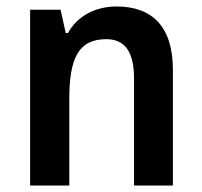

<svg xmlns="http://www.w3.org/2000/svg" viewBox="-20 -573 624 593"><path d="M340 -553C278 -553 220 -526 190 -471H183L167 -543H73V0H194V-266C194 -391 221 -452 308 -452C368 -452 394 -410 394 -330V0H514V-357C514 -491 450 -553 340 -553Z"/></svg>

Font: Noto Sans Devanagari UI SemiCondensed SemiBold
Style: Regular
Weight: 600
Width: 4
Designer: Jelle Bosma - Monotype Design Team
Foundry: Monotype Imaging Inc.
Version: Version 2.004